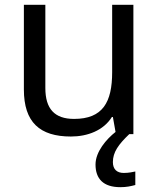

<svg xmlns="http://www.w3.org/2000/svg" viewBox="-20 -556 658 796"><path d="M448 116C448 75 471 43 516 0H533V-536H445V-257C445 -132 406 -63 287 -63C206 -63 168 -105 168 -191V-536H79V-185C79 -49 145 10 274 10C343 10 409 -15 444 -71H448L459 -9C421 21 376 73 376 126C376 185 408 220 479 220C505 220 522 216 541 211V155C530 157 515 161 493 161C465 161 448 146 448 116Z"/></svg>

Font: Noto Sans Arabic
Style: Regular
Weight: 400
Designer: Monotype Design Team, Nadine Chahine, Nizar Qandah and Khaled Hosny
Foundry: Monotype Imaging Inc.
Version: Version 2.012